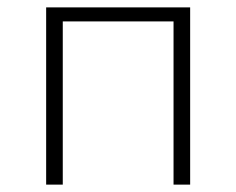

<svg xmlns="http://www.w3.org/2000/svg" viewBox="-20 -500 640 520"><path d="M105 0V-480H495V0H450V-442H150V0Z"/></svg>

Font: Source Code Pro Light
Style: Regular
Weight: 300
Monospace: yes
Designer: Paul D. Hunt, Teo Tuominen
Foundry: Adobe Systems Incorporated
Version: Version 2.030;PS 1.000;hotconv 16.6.51;makeotf.lib2.5.65220